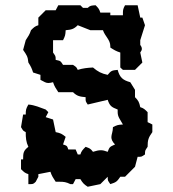

<svg xmlns="http://www.w3.org/2000/svg" viewBox="-20 -714 660 731"><path d="M202 -694 192 -675H154L126 -647V-618C113 -614 109 -610 98 -599C93 -583 87 -575 78 -561L68 -524C81 -505 86 -499 88 -476C97 -462 101 -454 106 -438L134 -429V-410C149 -402 155 -398 164 -398C169 -398 174 -399 182 -401C187 -385 193 -377 202 -363H258C273 -348 284 -346 306 -344C306 -327 305 -330 314 -316L390 -334C398 -310 405 -306 428 -297V-287C428 -269 437 -260 448 -240C429 -239 426 -238 410 -230C410 -213 404 -202 404 -192C404 -184 407 -175 418 -164C398 -155 397 -155 390 -136C379 -140 372 -142 364 -142C355 -142 347 -140 334 -136C324 -149 322 -149 306 -155C295 -144 290 -139 286 -126H276L268 -145H240C235 -160 235 -159 220 -164L230 -193C215 -205 211 -207 192 -211L182 -259L154 -268L164 -287L154 -297C131 -305 113 -314 88 -316C79 -300 78 -296 78 -278H68L60 -230C69 -215 67 -217 78 -211C78 -189 79 -174 88 -155C69 -140 68 -132 68 -107H60V-70C71 -59 75 -55 88 -51V-13H94C105 -13 107 -13 116 -22L126 -41V-51L172 -60C177 -44 183 -36 192 -22H208C222 -22 232 -21 248 -13H258L268 -32H286C295 -17 300 -12 314 -3L362 -13L390 -41C390 -24 391 -27 400 -13C422 -20 425 -22 438 -41H456L494 -79L504 -117C521 -117 518 -117 532 -126C532 -143 533 -141 542 -155C542 -181 545 -190 560 -211V-240L542 -249V-287C531 -298 527 -302 514 -306C510 -325 507 -331 494 -344V-372L476 -401C447 -409 436 -419 428 -448C406 -446 403 -445 390 -429C366 -434 353 -441 334 -457C313 -456 295 -454 276 -448C270 -459 273 -457 258 -467H220C210 -483 210 -482 192 -486C192 -503 191 -500 182 -514V-561H220C228 -577 229 -580 230 -599C252 -601 261 -603 276 -618L324 -599H372C380 -575 400 -563 400 -538V-533C414 -524 422 -519 438 -514V-457L448 -448H494L522 -476L514 -514C519 -521 520 -524 520 -528C520 -532 519 -536 514 -543V-561L532 -618L522 -647H514L504 -694H456C449 -681 448 -676 448 -665V-656H400V-666H362C358 -679 355 -683 344 -694C328 -693 323 -693 314 -684H296L286 -694Z"/></svg>

Font: GNUTypewriter
Style: Standard
Weight: 400
Version: Version 001.000